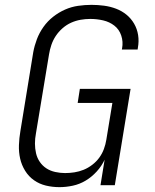

<svg xmlns="http://www.w3.org/2000/svg" viewBox="-20 -763 640 791"><path d="M225 8Q196 8 169 1.5Q142 -5 120 -20.5Q98 -36 83.5 -59.5Q69 -83 63 -109.5Q57 -136 58 -165Q59 -194 64 -223L117 -548Q122 -575 132 -601.5Q142 -628 159 -652Q176 -676 199 -694Q222 -712 248 -723.5Q274 -735 302 -739Q330 -743 357 -743Q383 -743 409 -739.5Q435 -736 458.5 -727Q482 -718 501 -702.5Q520 -687 532.5 -665.5Q545 -644 549 -618.5Q553 -593 548 -566L547 -559H482L483 -564Q488 -591 479.5 -616.5Q471 -642 451 -657.5Q431 -673 405 -679Q379 -685 352 -685Q332 -685 312 -681.5Q292 -678 273 -669.5Q254 -661 237.5 -646.5Q221 -632 209.5 -614.5Q198 -597 191.5 -577.5Q185 -558 182 -539L128 -213Q124 -192 124 -171.5Q124 -151 128.5 -131.5Q133 -112 144 -96Q155 -80 171 -69.5Q187 -59 207.5 -54.5Q228 -50 248 -50Q267 -50 286.5 -53Q306 -56 324.5 -63.5Q343 -71 360 -84Q377 -97 389 -113.5Q401 -130 408 -149Q415 -168 418 -187L443 -339H300L309 -397H518L453 0H394L411 -105Q399 -79 378.5 -56.5Q358 -34 333 -19Q308 -4 280 2Q252 8 225 8Z"/></svg>

Font: Iosevka Aile Light
Style: Italic
Weight: 300
Italic angle: -9°
Designer: Belleve Invis
Foundry: Belleve Invis
Version: Version 31.1.0; ttfautohint (v1.8.4)